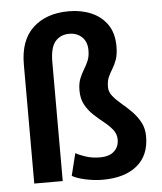

<svg xmlns="http://www.w3.org/2000/svg" viewBox="-54 -808 732 866"><g transform="rotate(-5 312.0 -375.5)"><path d="M195.8 -538.1V0H66.9V-539.6Q66.9 -648.9 127.2 -704.8Q187.5 -760.7 289.6 -760.7Q345.7 -760.7 391.1 -741.2Q436.5 -721.7 463.4 -682.9Q490.2 -644 490.2 -585Q490.2 -547.9 481.9 -524.9Q473.6 -502 463.1 -485.1Q452.6 -468.3 444.3 -450.2Q436 -432.1 436 -404.3Q436 -382.3 451.4 -363.3Q466.8 -344.2 489.5 -325.2Q512.2 -306.2 534.7 -283.7Q557.1 -261.2 572.5 -233.2Q587.9 -205.1 587.9 -168Q587.9 -82 532 -36.1Q476.1 9.8 376.5 9.8Q338.4 9.8 298.1 1Q257.8 -7.8 238.3 -20L263.2 -120.6Q278.8 -111.3 308.1 -101.6Q337.4 -91.8 372.6 -91.8Q415 -91.8 437 -112.1Q459 -132.3 459 -165Q459 -189.9 443.6 -209.5Q428.2 -229 405.5 -247.1Q382.8 -265.1 360.1 -286.1Q337.4 -307.1 322 -334.5Q306.6 -361.8 306.6 -399.9Q306.6 -431.6 315.2 -453.1Q323.7 -474.6 334.7 -492.4Q345.7 -510.3 354.2 -529.8Q362.8 -549.3 362.8 -577.6Q362.8 -616.2 340.1 -637.7Q317.4 -659.2 282.7 -659.2Q242.7 -659.2 219.2 -631.6Q195.8 -604 195.8 -538.1Z"/></g></svg>

Font: Vazirmatn RD SemiBold
Style: Regular
Weight: 600
Designer: Saber Rastikerdar
Foundry: Saber Rastikerdar
Version: Version 32.102